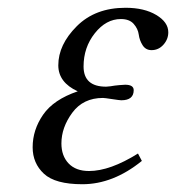

<svg xmlns="http://www.w3.org/2000/svg" viewBox="-20 -462 453 494"><path d="M245 -210Q194 -210 166 -172Q138 -134 138 -93Q138 -61 156.5 -41.5Q175 -22 209 -22Q263 -22 335 -67L345 -48Q271 12 192 12Q122 12 93 -15Q64 -42 64 -83Q64 -128 91 -167Q118 -206 180 -227Q130 -250 130 -294Q130 -347 177.5 -394.5Q225 -442 303 -442Q351 -442 382 -423.5Q413 -405 413 -379Q413 -361 400.5 -347Q388 -333 370 -333Q355 -333 347 -345.5Q339 -358 337 -373Q335 -388 324 -400.5Q313 -413 291 -413Q253 -413 224 -376.5Q195 -340 195 -291Q195 -239 253 -239L264 -240Q275 -242 287 -243Q299 -244 302 -244Q324 -244 324 -230Q324 -204 292 -204Q288 -204 268.5 -207Q249 -210 245 -210Z"/></svg>

Font: Linux Libertine O
Style: Italic
Weight: 400
Italic angle: -12°
Designer: Philipp H. Poll
Foundry: Philipp H. Poll
Version: Version 5.1.6